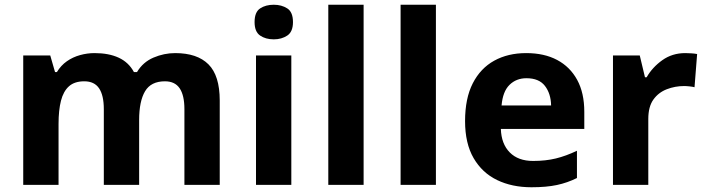

<svg xmlns="http://www.w3.org/2000/svg" viewBox="-20 -780 2982 810"><path d="M719 -556Q812 -556 859.5 -508.5Q907 -461 907 -356V0H758V-319.4Q758 -377.7 738 -407.4Q718 -437 675.8 -437Q617 -437 592 -395Q567 -353 567 -273.5V0H418V-319.4Q418 -377.7 398 -407.4Q378 -437 335.5 -437Q294.5 -437 271 -416Q247.5 -395.1 237.2 -355Q227 -315 227 -256.8V0H78V-546H192L212.2 -476H220Q237 -504 262 -521.5Q286.9 -539 317.5 -547.5Q348 -556 379 -556Q439 -556 481 -536.5Q523 -517 545 -476H558Q583 -518 627.5 -537Q672 -556 719 -556Z M1209 -546V0H1060V-546ZM1135 -760Q1168 -760 1192 -744.5Q1216 -729 1216 -686.8Q1216 -646 1192 -630Q1168 -614 1135 -614Q1100.7 -614 1077.4 -630Q1054 -646 1054 -686.8Q1054 -729 1077.4 -744.5Q1100.7 -760 1135 -760Z M1514 0H1365V-760H1514Z M1819 0H1670V-760H1819Z M2200 -556Q2276 -556 2330.5 -527Q2385 -498 2415 -443Q2445 -388 2445 -308V-236H2093Q2095 -173 2130.5 -137Q2166 -101 2229 -101Q2282 -101 2325 -111.5Q2368 -122 2414 -144V-29Q2374 -9 2329.5 0.5Q2285 10 2222 10Q2140 10 2077 -20.5Q2014 -51 1978 -113Q1942 -175 1942 -269Q1942 -365 1974.5 -428.5Q2007 -492 2065 -524Q2123 -556 2200 -556ZM2201 -450Q2158 -450 2129.5 -422Q2101 -394 2096 -335H2305Q2304 -385 2279 -417.5Q2254 -450 2201 -450Z M2871 -556Q2882 -556 2897 -555Q2912 -554 2921 -552L2910 -412Q2903 -414 2889.5 -415.5Q2876 -417 2866 -417Q2828 -417 2793 -403.5Q2758 -390 2736.5 -360Q2715 -330 2715 -278V0H2566V-546H2679L2701 -454H2708Q2732 -496 2774 -526Q2816 -556 2871 -556Z"/></svg>

Font: Noto Sans Canadian Aboriginal
Style: Regular
Weight: 400
Designer: Monotype Design Team, Typotheque's Kevin King
Foundry: Monotype Imaging Inc.
Version: Version 2.002